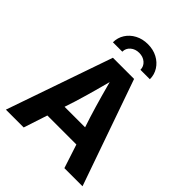

<svg xmlns="http://www.w3.org/2000/svg" viewBox="-258 -1097 1243 1243"><g transform="rotate(45 364.0 -475.0)"><path d="M13.2 0 265.6 -727.5H459.5L714.8 0H548.8L433.6 -352.5Q412.1 -421.4 390.4 -498.5Q368.7 -575.7 343.3 -670.4H380.9Q356 -575.7 334.5 -498.3Q313 -420.9 292 -352.5L176.3 0ZM172.4 -163.1V-281.7H556.2V-163.1ZM364.3 -950.2Q413.1 -950.2 451.2 -929.9Q489.3 -909.7 511.2 -875.2Q533.2 -840.8 533.2 -798.3H446.8Q446.8 -829.6 423.1 -850.1Q399.4 -870.6 363.8 -870.6Q328.6 -870.6 304.7 -850.1Q280.8 -829.6 280.8 -798.3H194.8Q194.8 -840.8 216.8 -875.2Q238.8 -909.7 277.1 -929.9Q315.4 -950.2 364.3 -950.2Z"/></g></svg>

Font: Inter 24pt
Style: Bold
Weight: 700
Designer: Rasmus Andersson
Foundry: rsms
Version: Version 4.001;git-66647c0bb